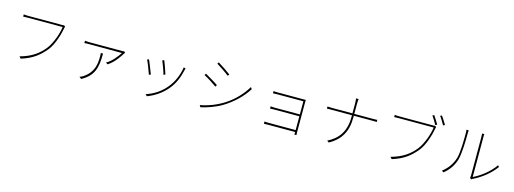

<svg xmlns="http://www.w3.org/2000/svg" viewBox="-5 -1889 8011 2995"><g transform="rotate(15 4000.0 -392.0)"><path d="M810 -679C799 -676 792 -676 781 -676H241C208 -676 185 -678 160 -681V-645C185 -646 205 -647 240 -647H797C784 -541 727 -376 653 -278C564 -165 454 -82 265 -31L292 -1C481 -59 583 -145 677 -260C752 -354 804 -520 825 -633C828 -652 829 -655 833 -664Z M1824 -529C1815 -527 1806 -526 1797 -526H1272C1245 -526 1213 -528 1189 -531V-493C1213 -496 1245 -496 1272 -496L1795 -495C1760 -438 1679 -332 1594 -287L1624 -266C1733 -335 1807 -459 1831 -496C1835 -503 1839 -507 1842 -512ZM1477 -410C1479 -392 1480 -376 1480 -362C1480 -226 1464 -95 1307 9C1291 20 1268 29 1251 34L1285 61C1474 -43 1513 -171 1513 -410Z M2433 -547C2449 -510 2500 -377 2508 -334L2537 -346C2526 -387 2478 -521 2462 -558ZM2785 -528C2746 -266 2574 -51 2318 29L2345 56C2451 16 2570 -55 2663 -170C2739 -263 2782 -372 2809 -493C2812 -500 2814 -510 2817 -518ZM2201 -497C2218 -469 2273 -326 2289 -276L2318 -287C2299 -336 2245 -476 2229 -510Z M3276 -720C3326 -691 3440 -613 3480 -579L3500 -605C3466 -631 3344 -715 3293 -745ZM3129 -497C3183 -470 3296 -398 3338 -366L3356 -394C3321 -421 3197 -493 3146 -523ZM3196 6C3292 -15 3426 -60 3525 -119C3682 -212 3817 -343 3897 -474L3877 -503C3725 -248 3468 -78 3178 -25Z M4756 38C4755 26 4754 14 4754 -2V-497C4754 -514 4754 -523 4755 -531C4744 -531 4731 -530 4708 -530H4314C4299 -530 4244 -530 4233 -533V-498C4244 -498 4299 -500 4314 -500H4724V-288H4320C4289 -288 4264 -291 4251 -292V-256C4267 -257 4290 -258 4321 -258H4724V-35H4298C4265 -35 4236 -36 4220 -39V-2C4236 -2 4264 -4 4299 -4H4724V-1C4724 22 4724 30 4723 38Z M5542 -516V-675C5542 -702 5547 -749 5547 -757H5506C5509 -749 5512 -702 5512 -675V-516H5182C5151 -516 5119 -518 5108 -519V-485C5119 -486 5151 -486 5183 -486H5512V-451C5512 -224 5410 -87 5242 -4L5273 19C5450 -78 5542 -227 5542 -451V-486H5848C5871 -486 5902 -486 5913 -485V-518C5902 -517 5870 -516 5849 -516Z M6843 -833C6870 -801 6902 -741 6926 -701L6954 -714C6930 -755 6894 -812 6870 -845ZM6725 -808C6749 -776 6786 -713 6807 -674L6835 -688C6814 -728 6773 -788 6752 -820ZM6806 -663C6795 -660 6788 -660 6777 -660H6237C6204 -660 6181 -662 6156 -665V-629C6181 -630 6201 -631 6236 -631H6793C6780 -525 6723 -360 6649 -262C6560 -149 6450 -66 6261 -15L6288 15C6477 -43 6579 -129 6673 -244C6748 -338 6800 -504 6821 -617C6824 -636 6825 -639 6829 -648Z M7567 -1C7575 -8 7584 -12 7593 -17C7727 -83 7847 -178 7936 -298L7917 -324C7831 -195 7684 -91 7581 -43V-674C7581 -705 7580 -723 7583 -736H7547C7548 -723 7550 -705 7550 -674V-59C7550 -52 7548 -39 7545 -20ZM7121 5C7205 -59 7269 -153 7298 -257C7325 -358 7330 -572 7330 -677C7330 -696 7330 -711 7333 -730H7296C7299 -715 7300 -697 7300 -677C7300 -573 7299 -365 7270 -267C7237 -159 7172 -75 7092 -15Z"/></g></svg>

Font: SSpoqa Han Sans Neo Thin
Style: Regular
Weight: 100
Designer: [Spoqa Han Sans Neo] Dong-huui Kim  Younghwa Kang  Yujin Lee  [Noto Sans] Ryoko NISHIZUKA  (kana & ideographs); Paul D. 
Foundry: Spoqa (http://www.spoqa-han-sans.com)
Version: Version 1.000